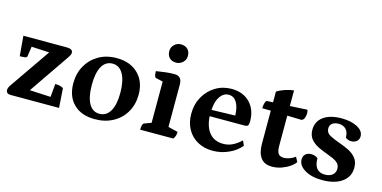

<svg xmlns="http://www.w3.org/2000/svg" viewBox="-69 -1037 2794 1406"><g transform="rotate(15 1328.0 -334.5)"><path d="M52 0Q34 0 25.5 -8Q17 -16 17 -29Q17 -38 21 -47.5Q25 -57 32 -67L244 -374L109 -381L98 -305Q96 -295 77.5 -293Q59 -291 43 -291L30 -443H358Q405 -443 405 -414Q405 -405 400.5 -395.5Q396 -386 388 -375L179 -70L338 -62L347 -162Q365 -162 380.5 -159Q396 -156 409 -147L419 0Z M692 12Q589 12 531 -45.5Q473 -103 473 -202Q473 -278 506.5 -336.5Q540 -395 598.5 -428.5Q657 -462 734 -462Q836 -462 896.5 -403Q957 -344 957 -245Q957 -170 923.5 -112Q890 -54 830 -21Q770 12 692 12ZM715 -35Q767 -35 795.5 -83.5Q824 -132 824 -221Q824 -313 795.5 -364Q767 -415 715 -415Q663 -415 635 -366.5Q607 -318 607 -227Q607 -135 634.5 -85Q662 -35 715 -35Z M1034 0Q1034 -46 1050 -51L1102 -70V-383L1049 -395Q1034 -398 1034 -444Q1072 -450 1105 -454Q1138 -458 1173 -458Q1229 -458 1229 -394V-73L1303 -55Q1303 -22 1285 0ZM1161 -542Q1127 -542 1109 -561.5Q1091 -581 1091 -611Q1091 -642 1112.5 -661.5Q1134 -681 1161 -681Q1195 -681 1213.5 -662Q1232 -643 1232 -611Q1232 -582 1210.5 -562Q1189 -542 1161 -542Z M1586 12Q1520 12 1470 -16Q1420 -44 1392.5 -94Q1365 -144 1365 -210Q1365 -282 1397 -339Q1429 -396 1483.5 -429Q1538 -462 1605 -462Q1692 -462 1744 -408.5Q1796 -355 1796 -267Q1796 -242 1789 -234.5Q1782 -227 1767 -227H1500Q1505 -146 1542.5 -101.5Q1580 -57 1648 -57Q1685 -57 1717.5 -73Q1750 -89 1782 -119L1798 -83Q1764 -40 1706 -14Q1648 12 1586 12ZM1596 -415Q1557 -415 1531 -378.5Q1505 -342 1501 -275L1680 -280Q1678 -344 1656 -379.5Q1634 -415 1596 -415Z M2035 12Q1977 12 1949.5 -25.5Q1922 -63 1922 -130V-382L1857 -383Q1857 -402 1861.5 -419.5Q1866 -437 1874 -443L1922 -445V-526Q1943 -541 1979 -553.5Q2015 -566 2048 -569V-451L2179 -458Q2184 -446 2184 -434Q2184 -411 2177 -395Q2170 -379 2156 -375L2048 -378V-148Q2048 -110 2060 -91.5Q2072 -73 2103 -73Q2122 -73 2144 -80.5Q2166 -88 2188 -104L2207 -68Q2193 -48 2166.5 -30Q2140 -12 2106 0Q2072 12 2035 12Z M2417 12Q2335 12 2283.5 -19Q2232 -50 2232 -96Q2232 -122 2248.5 -136.5Q2265 -151 2291 -151Q2322 -151 2342 -134Q2342 -32 2425 -32Q2461 -32 2482 -49.5Q2503 -67 2503 -97Q2503 -122 2488 -137.5Q2473 -153 2449.5 -163.5Q2426 -174 2398 -184Q2364 -196 2330.5 -212.5Q2297 -229 2274.5 -256Q2252 -283 2252 -327Q2252 -389 2301.5 -425.5Q2351 -462 2439 -462Q2512 -462 2559 -436.5Q2606 -411 2606 -370Q2606 -346 2589.5 -332Q2573 -318 2547 -318Q2522 -318 2504 -334Q2504 -375 2483.5 -396.5Q2463 -418 2427 -418Q2397 -418 2379.5 -404Q2362 -390 2362 -366Q2362 -333 2392.5 -316.5Q2423 -300 2463 -286Q2500 -273 2536.5 -256Q2573 -239 2597 -210.5Q2621 -182 2621 -136Q2621 -67 2565.5 -27.5Q2510 12 2417 12Z"/></g></svg>

Font: Petrona
Style: Bold
Weight: 700
Designer: Ringo R. Seeber
Foundry: Ringo R. Seeber
Version: Version 2.001; ttfautohint (v1.8.3)